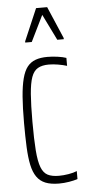

<svg xmlns="http://www.w3.org/2000/svg" viewBox="-53 -755 367 794"><g transform="rotate(-5 130.5 -357.5)"><path d="M160 8Q126 8 103.5 -1Q81 -10 67.5 -29.5Q54 -49 47.5 -79.5Q41 -110 39 -153.5Q37 -197 37 -254Q37 -318 40.5 -363Q44 -408 52 -438.5Q60 -469 73.5 -486Q87 -503 107.5 -510.5Q128 -518 157 -518Q177 -518 199 -515Q221 -512 235 -507V-474Q219 -479 198.5 -482.5Q178 -486 160 -486Q132 -486 114.5 -476Q97 -466 88 -441Q79 -416 75.5 -371Q72 -326 72 -256Q72 -183 75.5 -137Q79 -91 88.5 -66.5Q98 -42 115.5 -33Q133 -24 162 -24Q181 -24 202 -27.5Q223 -31 237 -37V-4Q223 1 201.5 4.5Q180 8 160 8ZM71 -585V-590L128 -723H174L231 -590V-585H204L151 -693L98 -585Z"/></g></svg>

Font: Saira UltraCondensed Thin
Style: Regular
Weight: 250
Width: 1
Designer: Hector Gatti with collaboration of the Omnibus-Type team
Foundry: Omnibus-Type
Version: Version 1.101